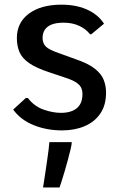

<svg xmlns="http://www.w3.org/2000/svg" viewBox="-20 -560 525 839"><path d="M251.5 9.8Q183.6 9.8 127 -13.2Q70.3 -36.1 37.6 -81.1L92.8 -131.8H101.6Q129.9 -95.2 170.2 -81.1Q210.4 -66.9 246.1 -66.9Q291.5 -66.9 315.9 -87.4Q340.3 -107.9 340.3 -148.9Q340.3 -164.1 334.7 -176.5Q329.1 -189 312 -200.2Q294.9 -211.4 260.7 -222.2L197.8 -243.2Q137.7 -262.7 106.7 -284.7Q75.7 -306.6 64.7 -333.5Q53.7 -360.4 53.7 -393.6Q53.7 -461.4 106.4 -500.5Q159.2 -539.6 249 -539.6Q292.5 -539.6 327.9 -529.8Q363.3 -520 390.4 -501.5Q417.5 -482.9 434.6 -456.5L378.9 -410.2H373.5Q356 -433.1 326.2 -447Q296.4 -460.9 258.3 -460.9Q226.1 -460.9 205.8 -452.9Q185.5 -444.8 175.8 -429.9Q166 -415 166 -394.5Q166 -371.6 179.9 -356.9Q193.8 -342.3 241.7 -326.2L309.1 -301.8Q365.7 -282.7 394.5 -259.8Q423.3 -236.8 433.3 -210.7Q443.4 -184.6 443.4 -155.3Q443.4 -100.6 418.5 -64Q393.6 -27.3 350.1 -8.8Q306.6 9.8 251.5 9.8ZM168 259.3Q168.9 254.4 171.6 237.1Q174.3 219.7 178 195.1Q181.6 170.4 185.5 144.3Q189.5 118.2 192.1 96.2Q194.8 74.2 195.8 61H293.5V62.5Q293.5 70.8 288.6 91.6Q283.7 112.3 276.6 138.9Q269.5 165.5 261.7 191.4Q253.9 217.3 248 235.8Q242.2 254.4 240.2 259.3Z"/></svg>

Font: Comme Medium
Style: Regular
Weight: 500
Version: Version 1.000;gftools[0.9.27]